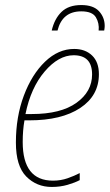

<svg xmlns="http://www.w3.org/2000/svg" viewBox="-20 -731 435 761"><path d="M208 -610Q227 -686 302 -686Q346 -686 360 -662.5Q374 -639 371 -610H393Q395 -621 395 -628Q395 -662 372.5 -686.5Q350 -711 302 -711Q252 -711 224 -684Q196 -657 185 -610ZM296 -17V-45Q275 -34 248 -24.5Q221 -15 190 -15Q70 -15 70 -168Q70 -215 77 -254H96Q224 -254 298 -303Q372 -352 372 -437Q372 -485 345 -511Q318 -537 274 -537Q211 -537 158.5 -486.5Q106 -436 74.5 -352Q43 -268 43 -166Q43 -73 84 -31.5Q125 10 185 10Q219 10 248 1.5Q277 -7 296 -17ZM272 -512Q345 -512 345 -436Q345 -368 283 -323.5Q221 -279 106 -279H81Q102 -383 157 -447.5Q212 -512 272 -512Z"/></svg>

Font: Noto Sans Display SemiCondensed Thin
Style: Italic
Weight: 250
Width: 4
Designer: Monotype Design team
Foundry: Monotype Imaging Inc.
Version: 1.000